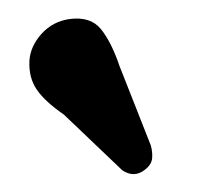

<svg xmlns="http://www.w3.org/2000/svg" viewBox="-20 -693 222 212"><path d="M112 -620 146.5 -532.5Q148.5 -525.5 148 -518.5Q147.5 -511.5 140.5 -506Q128.5 -496 115 -505L50.5 -566.5Q29.5 -581 20.5 -594.2Q11.5 -607.5 12.5 -626Q13.5 -642 26 -655.8Q38.5 -669.5 57 -672Q80 -675 91.5 -660.8Q103 -646.5 112 -620Z"/></svg>

Font: Fraunces 72pt S100
Style: Italic
Weight: 400
Italic angle: -16°
Version: Version 1.000; ttfautohint (v1.8.3)